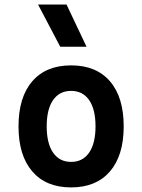

<svg xmlns="http://www.w3.org/2000/svg" viewBox="-20 -815 626 845"><path d="M293 9.8Q182.6 9.8 122.1 -60.5Q61.5 -130.9 61.5 -258.8Q61.5 -387.2 122.1 -457.3Q182.6 -527.3 293 -527.3Q403.3 -527.3 463.9 -457.3Q524.4 -387.2 524.4 -258.8Q524.4 -130.9 463.9 -60.5Q403.3 9.8 293 9.8ZM293 -102.5Q344.2 -102.5 372.3 -143.3Q400.4 -184.1 400.4 -258.8Q400.4 -334 372.3 -374.5Q344.2 -415 293 -415Q241.7 -415 213.6 -374.5Q185.5 -334 185.5 -258.8Q185.5 -184.1 213.6 -143.3Q241.7 -102.5 293 -102.5ZM245.1 -609.4 147.5 -794.9H272.9L360.8 -609.4Z"/></svg>

Font: Cascadia Mono PL SemiBold
Style: Regular
Weight: 600
Monospace: yes
Designer: Aaron Bell
Foundry: Saja Typeworks
Version: Version 2404.023; ttfautohint (v1.8.4)